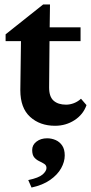

<svg xmlns="http://www.w3.org/2000/svg" viewBox="-20 -549 404 853"><path d="M364.3 -82Q349.6 -40 311 -15.1Q272.5 9.8 224.6 9.8Q157.2 9.8 113.8 -29.8Q70.3 -69.3 70.3 -148.4L73.2 -366.2H4.9V-396.5L171.9 -529.3H202.1L200.2 -391.6L198.2 -160.2Q198.2 -119.1 218.3 -101.6Q238.3 -84 273.4 -84Q291 -84 308.6 -90.8Q326.2 -97.7 339.8 -110.4ZM151.4 -366.2V-427.7H337.9V-366.2ZM120.1 284.2 105.5 251Q152.3 241.2 169.4 226.1Q186.5 210.9 186.5 197.3Q186.5 185.5 176.8 179.2Q167 172.9 154.3 167Q141.6 161.1 132.3 150.4Q123 139.6 123 117.2Q123 94.7 142.1 80.1Q161.1 65.4 189.5 65.4Q209 65.4 227.1 73.2Q245.1 81.1 256.3 97.7Q267.6 114.3 267.6 141.6Q267.6 169.9 251.5 198.7Q235.4 227.5 202.6 250.5Q169.9 273.4 120.1 284.2Z"/></svg>

Font: Crimson Pro ExtraLight
Style: Bold
Weight: 700
Version: Version 1.002